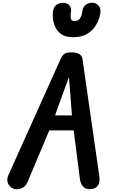

<svg xmlns="http://www.w3.org/2000/svg" viewBox="-20 -1389 828 1411"><path d="M78 -2.5Q52 -13.5 39.2 -40.8Q26.5 -68 41.5 -101.5L424 -952Q435.5 -978.5 450.8 -991.2Q466 -1004 502 -1004Q542 -1004 562.2 -991.8Q582.5 -979.5 586 -956L710 -93.5Q715.5 -54 701.8 -29.5Q688 -5 655.5 0Q617.5 6 595 -13.2Q572.5 -32.5 567 -75.5L521.5 -430.5H342L182 -50.5Q168 -16.5 136.8 -4.8Q105.5 7 78 -2.5ZM384.5 -541H508.5L494.5 -727.5L486.5 -822L452.5 -729.5ZM516 -1115.5Q464.5 -1115.5 433.8 -1135.8Q403 -1156 388 -1186.8Q373 -1217.5 369.5 -1249.5Q366 -1281.5 369 -1305.5Q374.5 -1338 394.5 -1353Q414.5 -1368 442 -1368Q479 -1368 491.8 -1347.5Q504.5 -1327 502 -1306Q498 -1275.5 499.5 -1260Q501 -1244.5 508.8 -1239.2Q516.5 -1234 530 -1234Q542.5 -1234 553.8 -1240.2Q565 -1246.5 573.8 -1263.8Q582.5 -1281 586.5 -1313Q590.5 -1339.5 610.8 -1354.2Q631 -1369 658 -1369Q685.5 -1369 704.2 -1348Q723 -1327 717.5 -1292.5Q714 -1269 702.2 -1238.8Q690.5 -1208.5 667.8 -1180.2Q645 -1152 608 -1133.8Q571 -1115.5 516 -1115.5Z"/></svg>

Font: Edu NSW ACT Cursive
Style: Regular
Weight: 400
Designer: Tina and Corey Anderson, Eben Sorkin, Mirko Velimirovic
Foundry: Sorkin Type Co.
Version: Version 2.000